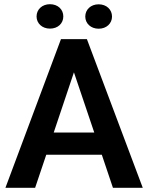

<svg xmlns="http://www.w3.org/2000/svg" viewBox="-20 -898 707 918"><path d="M662.6 0 395.5 -710.9H271.5L5.9 0H147.9L201.2 -158.2H466.8L520 0ZM333.5 -552.2 430.7 -264.2H236.8ZM154.8 -819.3C154.8 -786.6 181.2 -761.2 218.8 -761.2C257.3 -761.2 282.7 -786.6 282.7 -819.3C282.7 -852.5 257.3 -877.9 218.8 -877.9C181.2 -877.9 154.8 -852.5 154.8 -819.3ZM387.7 -818.8C387.7 -786.1 414.1 -760.7 451.7 -760.7C489.3 -760.7 515.6 -786.1 515.6 -818.8C515.6 -852.1 489.3 -877.4 451.7 -877.4C414.1 -877.4 387.7 -852.1 387.7 -818.8Z"/></svg>

Font: Vazirmatn SemiBold
Style: Regular
Weight: 600
Designer: Saber Rastikerdar
Foundry: Saber Rastikerdar
Version: Version 33.003